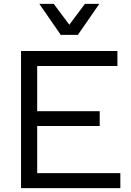

<svg xmlns="http://www.w3.org/2000/svg" viewBox="-20 -966 672 986"><path d="M490 -946 380 -787H292L182 -946H256L336 -839L416 -946ZM88 0V-704H583V-627H171V-395H492V-319H171V-77H598V0Z"/></svg>

Font: Prodigy Sans
Style: Regular
Weight: 400
Designer: Wei Huang
Foundry: Wei Huang
Version: Version 1.003; ttfautohint (v1.8.3)